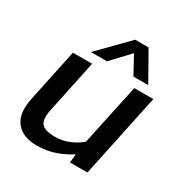

<svg xmlns="http://www.w3.org/2000/svg" viewBox="-162 -808 902 943"><g transform="rotate(30 289.5 -336.0)"><path d="M177 -521 335 -682H411L502 -521H418L363 -622L268 -521ZM175 10Q96 10 58 -37Q20 -84 39 -175L102 -474H211L148 -175Q136 -117 155 -94.5Q174 -72 232 -72Q272 -72 309 -87Q346 -102 376 -127L450 -474H558L458 0H359L364 -49Q327 -24 279 -7Q231 10 175 10Z"/></g></svg>

Font: Kanit
Style: Italic
Weight: 400
Italic angle: -12°
Designer: Katatrad Team
Foundry: CadsonDemak
Version: Version 2.000; ttfautohint (v1.8.3)